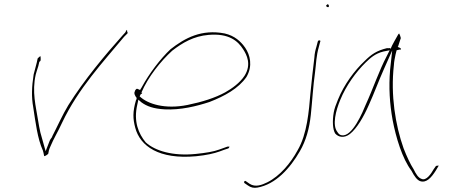

<svg xmlns="http://www.w3.org/2000/svg" viewBox="-20 -714 2166 913"><path d="M140 -360C131 -302 129 -253 138 -204C149 -133 158 -55 184 2C189 19 189 27 190 28C193 31 209 18 209 18L210 14C211 6 213 -3 219 -16C236 -57 255 -86 275 -130C352 -293 472 -421 570 -539L571 -540L585 -554C588 -557 588 -558 585 -562C585 -568 584 -571 583 -572C582 -571 579 -567 576 -560L564 -547C479 -452 381 -335 305 -214C278 -170 252 -111 228 -65V-63C224 -57 218 -50 216 -44L197 5L172 -84C168 -102 164 -122 161 -142C151 -207 131 -277 150 -360C153 -373 158 -385 162 -399L167 -420C174 -425 174 -425 173 -443H172L173 -448C168 -445 164 -441 159 -436C155 -413 146 -385 140 -360ZM162 -399Z M622 -281C615 -271 622 -258 630 -248L628 -239H627C610 -181 612 -149 623 -107C646 -19 736 45 912 29C962 24 997 16 1025 6C1038 1 1052 -4 1065 -8C1066 -8 1069 -10 1071 -16V-17C1072 -18 1069 -16 1070 -17H1062L1023 -3C996 7 960 13 911 18C803 29 718 4 673 -37C639 -78 614 -136 633 -217L638 -240L653 -227C678 -209 709 -197 763 -194C839 -190 915 -209 976 -229C1048 -257 1114 -293 1152 -348C1183 -401 1169 -453 1146 -487C1125 -517 1096 -544 1048 -555C939 -576 860 -534 791 -480C743 -435 689 -364 654 -299L646 -286L635 -291C630 -293 628 -292 622 -283ZM644 -256 652 -271 651 -268H655L656 -273H652C684 -348 744 -423 799 -473C848 -511 901 -542 971 -548C1069 -557 1112 -518 1136 -480C1153 -454 1177 -408 1143 -354C1121 -320 1083 -293 1051 -275C1004 -249 941 -229 872 -215C764 -193 682 -220 645 -255ZM1152 -347Z M1145 147C1137 149 1141 154 1143 157L1159 168C1173 178 1187 181 1204 178C1290 163 1359 87 1406 5C1435 -45 1451 -102 1458 -168C1465 -234 1469 -306 1478 -369C1484 -415 1483 -446 1497 -494L1503 -517L1504 -518C1504 -519 1502 -522 1501 -522C1495 -522 1493 -522 1491 -516L1485 -493C1480 -477 1476 -460 1475 -441C1469 -388 1461 -326 1456 -269C1449 -188 1441 -77 1395 1C1362 62 1311 123 1251 153C1226 165 1195 178 1167 160L1147 146C1147 146 1146 147 1145 147ZM1531 -688C1530 -685 1534 -680 1539 -680C1543 -680 1543 -680 1544 -684C1545 -687 1542 -694 1538 -694C1537 -693 1531 -689 1531 -688Z M1567 -179C1560 -139 1562 -98 1574 -79C1590 -61 1617 -56 1644 -77C1677 -103 1709 -158 1734 -215C1759 -270 1780 -328 1805 -384L1845 -474L1835 -382C1828 -298 1833 -221 1847 -143C1863 -59 1893 40 1936 97C1951 126 1964 142 1977 147C2007 158 2031 131 2053 96L2066 74C2065 74 2064 73 2063 73C2060 74 2056 76 2054 74L2042 91C2031 110 2007 149 1983 136C1969 131 1958 114 1947 91C1931 66 1915 32 1899 -9C1860 -119 1837 -262 1853 -404C1854 -423 1858 -440 1861 -455L1866 -475L1879 -478H1886C1888 -486 1882 -486 1871 -491L1873 -493C1878 -510 1882 -520 1886 -533C1884 -542 1881 -550 1878 -555C1878 -554 1874 -552 1874 -551C1867 -538 1844 -500 1837 -481L1835 -486C1831 -484 1829 -485 1820 -485C1771 -473 1746 -456 1713 -423C1666 -379 1616 -312 1587 -240C1577 -216 1570 -197 1567 -179ZM1598 -239C1626 -308 1674 -373 1719 -417C1741 -438 1763 -459 1803 -469L1833 -475L1819 -447C1782 -377 1754 -292 1719 -216C1706 -184 1655 -60 1604 -71H1603C1594 -73 1589 -79 1584 -87C1559 -119 1577 -189 1598 -239ZM2042 91V92Z"/></svg>

Font: Stray Cat
Style: HlExtObl
Weight: 100
Version: Version 1.0